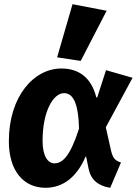

<svg xmlns="http://www.w3.org/2000/svg" viewBox="-20 -874 649 911"><path d="M503 17 554 -103C525 -112 515 -125 507 -159L482 -270L609 -505L483 -541L441 -411C440 -411 438 -412 437 -412C414 -503 357 -549 271 -549C141 -549 22 -417 22 -204C22 -63 92 17 196 17C277 17 344 -32 386 -131L389 -130L400 -75C410 -23 444 8 503 17ZM238 -99C208 -99 182 -132 182 -205C182 -347 233 -432 284 -432C325 -432 352 -388 355 -264C313 -133 277 -99 238 -99ZM363 -585 486 -823 324 -854 251 -602Z"/></svg>

Font: Fira Sans OT
Style: Bold Italic
Weight: 700
Italic angle: -8°
Designer: Carrois Corporate & Edenspiekermann
Foundry: Carrois Corporate GbR & Edenspiekermann AG
Version: Version 2.001